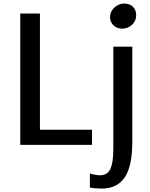

<svg xmlns="http://www.w3.org/2000/svg" viewBox="-20 -820 848 1087"><path d="M206.1 -743.2V-85.4H501V0H94.7V-743.2ZM545.9 172.4Q588.4 172.4 605 136.2Q621.6 100.1 621.6 23.4V-555.7H729V-18.1Q729 122.1 685.8 184.8Q642.6 247.6 556.6 247.6Q540.5 247.6 517.1 245.8Q493.7 244.1 488.8 241.2V161.6Q496.6 165.5 515.1 168.9Q533.7 172.4 545.9 172.4ZM682.1 -799.8Q715.3 -799.8 733.2 -781.2Q751 -762.7 751 -733.9Q751 -712.4 739.7 -694.8Q728.5 -677.2 710.4 -667.5Q692.4 -657.7 671.9 -657.7Q653.3 -657.7 637.7 -665.8Q622.1 -673.8 612.5 -689Q603 -704.1 603 -723.6Q603 -744.1 614.5 -761.7Q626 -779.3 644.5 -789.6Q663.1 -799.8 682.1 -799.8Z"/></svg>

Font: Merriweather Sans
Style: Regular
Weight: 400
Designer: Eben Sorkin
Foundry: Eben Sorkin
Version: Version 1.006; ttfautohint (v1.4.1) -l 6 -r 50 -G 0 -x 11 -H